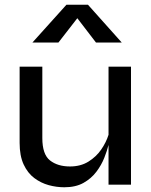

<svg xmlns="http://www.w3.org/2000/svg" viewBox="-20 -781 637 812"><path d="M534 0H439V-168Q433 -144 421 -113.5Q409 -83 387.5 -54.5Q366 -26 333 -7.5Q300 11 252 11Q219 11 186 2Q153 -7 125 -28Q97 -49 80 -85.5Q63 -122 63 -177V-499H159V-197Q159 -128 191.5 -102.5Q224 -77 276 -77Q321 -77 354 -97.5Q387 -118 408 -148.5Q429 -179 439 -211V-499H534ZM352 -761 495 -601H386L307 -704L227 -601H117L261 -761Z"/></svg>

Font: Syne Medium
Style: Regular
Weight: 500
Designer: Lucas Descroix
Foundry: Bonjour Monde
Version: Version 2.200; ttfautohint (v1.8.4)